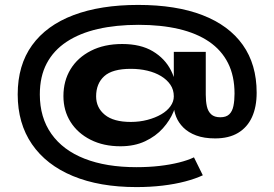

<svg xmlns="http://www.w3.org/2000/svg" viewBox="-20 -706 1113 781"><path d="M535 55Q385 55 276.5 10Q168 -35 110 -119.5Q52 -204 52 -322Q52 -441 110.5 -522Q169 -603 279 -644.5Q389 -686 542 -686Q696 -686 803.5 -644.5Q911 -603 967.5 -523.5Q1024 -444 1024 -329Q1024 -271 1005 -229.5Q986 -188 948.5 -165.5Q911 -143 855 -143Q810 -143 778 -155Q746 -167 726 -187Q706 -207 696.5 -231Q687 -255 687 -279V-495H817V-321Q817 -294 821.5 -273.5Q826 -253 839 -241Q852 -229 876 -229Q900 -229 912.5 -241Q925 -253 929.5 -275Q934 -297 934 -325Q934 -397 907.5 -449.5Q881 -502 830.5 -536.5Q780 -571 707.5 -588Q635 -605 544 -605Q452 -605 378 -588Q304 -571 251 -536Q198 -501 170 -448Q142 -395 142 -322Q142 -228 189 -161.5Q236 -95 324 -60.5Q412 -26 535 -26Q585 -26 628.5 -31Q672 -36 708 -45Q744 -54 769 -66L805 7Q775 21 733.5 32Q692 43 641.5 49Q591 55 535 55ZM470 -111Q401 -111 348.5 -137.5Q296 -164 267 -210Q238 -256 238 -315Q238 -377 267 -424.5Q296 -472 350 -499.5Q404 -527 477 -527Q552 -527 601.5 -497.5Q651 -468 675.5 -419.5Q700 -371 700 -315Q700 -286 685.5 -251Q671 -216 642.5 -184Q614 -152 570.5 -131.5Q527 -111 470 -111ZM512 -210Q548 -210 580 -218.5Q612 -227 636 -241Q660 -255 673.5 -274Q687 -293 687 -314Q687 -341 673 -361.5Q659 -382 635 -396.5Q611 -411 579.5 -418.5Q548 -426 512 -426Q437 -426 404 -396Q371 -366 371 -314Q371 -268 406.5 -239Q442 -210 512 -210Z"/></svg>

Font: Syne
Style: Bold
Weight: 700
Designer: Lucas Descroix
Foundry: Bonjour Monde
Version: Version 2.200